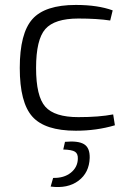

<svg xmlns="http://www.w3.org/2000/svg" viewBox="-20 -517 525 777"><path d="M438 -54 445 -10Q371 12 287 12Q162 12 111 -45Q60 -102 60 -242Q60 -382 111 -439.5Q162 -497 287 -497Q376 -497 436 -475L426 -434Q373 -442 297 -442Q201 -442 163.5 -399.5Q126 -357 126 -242Q126 -127 163.5 -85Q201 -43 297 -43Q381 -43 438 -54ZM236 88 243 57Q296 52 320 66.5Q344 81 343 122Q341 182 297.5 214.5Q254 247 185 238L195 203Q239 204 266.5 182Q294 160 295 126Q296 105 283.5 97Q271 89 236 88Z"/></svg>

Font: Exo 2.0 Light
Style: Regular
Weight: 300
Designer: Natanael Gama
Version: Version 1.001;PS 001.001;hotconv 1.0.70;makeotf.lib2.5.58329